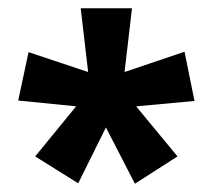

<svg xmlns="http://www.w3.org/2000/svg" viewBox="-20 -782 514 464"><path d="M299 -762H175L193 -608L49 -656L24 -539L164 -525L65 -404L169 -339L236 -474L306 -338L409 -404L309 -525L450 -538L426 -657L281 -608Z"/></svg>

Font: Noto Sans Lao UI Cond
Style: Bold
Weight: 700
Width: 3
Designer: Monotype Design Team
Foundry: Monotype Imaging Inc.
Version: Version 2.000